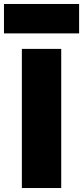

<svg xmlns="http://www.w3.org/2000/svg" viewBox="-38 -946 418 966"><path d="M72 -700V0H270V-700ZM-18 -778H360V-926H-18Z"/></svg>

Font: Jost ExtraBold
Style: Regular
Weight: 800
Version: Version 3.710